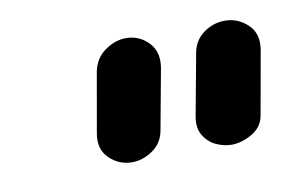

<svg xmlns="http://www.w3.org/2000/svg" viewBox="-39 -836 571 358"><g transform="rotate(-10 246.0 -657.0)"><path d="M187 -542Q162 -542 144 -559.5Q126 -577 131 -606L151 -720Q156 -745 175.5 -758.5Q195 -772 215 -772Q240 -772 257.5 -754Q275 -736 270 -706L249 -592Q245 -568 226 -555Q207 -542 187 -542ZM375 -542Q361 -542 346.5 -548.5Q332 -555 323 -569.5Q314 -584 318 -606L340 -725Q345 -747 363 -759.5Q381 -772 402 -772Q427 -772 445.5 -754.5Q464 -737 459 -707L438 -589Q435 -566 415 -554Q395 -542 375 -542Z"/></g></svg>

Font: Edu QLD Beginner
Style: Bold
Weight: 700
Designer: Tina and Corey Anderson
Foundry: Google for Education
Version: Version 1.003